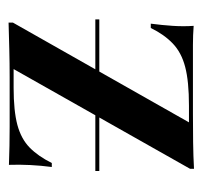

<svg xmlns="http://www.w3.org/2000/svg" viewBox="-32 -422 455 430"><g transform="rotate(-90 195.0 -207.5)"><path d="M31.5 0V-8.9L254.8 -404H212.9Q161.3 -404 129.8 -395.6Q98.4 -387.1 79 -368.1Q59.7 -349.2 44.4 -318.5H35.5Q38.7 -342.7 39.9 -366.9Q41.1 -391.1 40.3 -414.5Q61.3 -413.7 83.1 -413.3Q104.8 -412.9 125.8 -412.9H212.9H237.1Q267.7 -412.9 299.2 -413.7Q330.6 -414.5 358.9 -415.3V-405.6L135.5 -11.3H172.6Q227.4 -11.3 259.7 -19.8Q291.9 -28.2 312.1 -47.6Q332.3 -66.9 346.8 -96.8H356.5Q353.2 -71.8 351.6 -47.6Q350 -23.4 351.6 -0.8Q330.6 -2.4 308.9 -2.4Q287.1 -2.4 266.1 -2.4H172.6H154Q122.6 -2.4 91.1 -2Q59.7 -1.6 31.5 0ZM26.6 -212.1V-221H366.1V-212.1Z"/></g></svg>

Font: Playfair 144pt SemiCondensed SemiBold
Style: Regular
Weight: 600
Width: 4
Designer: Claus Eggers Sørensen
Foundry: Claus Eggers Sørensen
Version: Version 2.203